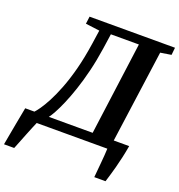

<svg xmlns="http://www.w3.org/2000/svg" viewBox="-224 -878 1128 1209"><g transform="rotate(20 340.0 -273.5)"><path d="M-62.3 196.4Q-55.9 161.2 -48.9 122.4Q-41.9 83.6 -35.1 47.1Q-28.3 10.5 -22.7 -18.5Q-17.2 -47.4 -14.3 -62.3H47.4Q57.4 -72.5 75.7 -98.4Q94 -124.3 116.6 -167Q139.2 -209.6 162.8 -270Q186.5 -330.4 207.5 -409.9Q228.4 -489.4 243.2 -589L256.7 -681.3L162.8 -693.4L169.2 -743H741.6L736.5 -693.4L664.4 -682L578.9 -62.3H682.3Q675.1 -20 666.3 19Q657.6 58.1 648.5 91.8Q639.4 125.6 631.4 152.1Q623.4 178.6 617.9 196.4H542.6Q544.2 178.1 546.6 152.3Q549.1 126.4 551.6 98Q554.2 69.6 556.1 43.9Q558 18.2 558.6 0H85.4Q81.5 8.2 70.9 34Q60.3 59.9 47.3 92.3Q34.4 124.7 23.1 153.5Q11.7 182.3 5.9 196.4ZM143.9 -62.3H437.6L520.9 -684.5H333.2L318.5 -583.4Q305.9 -498.8 287.9 -425.4Q269.9 -352 249.3 -291Q228.8 -230 208.6 -183.3Q188.5 -136.7 171.5 -106Q154.5 -75.4 143.9 -62.3Z"/></g></svg>

Font: Merriweather Light
Style: Italic
Weight: 300
Italic angle: -7.8°
Designer: Eben Sorkin
Foundry: Eben Sorkin
Version: Version 2.101